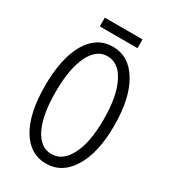

<svg xmlns="http://www.w3.org/2000/svg" viewBox="-202 -911 904 1025"><g transform="rotate(30 250.0 -398.0)"><path d="M39.1 -339.8Q39.1 -170.9 95.7 -76.2Q152.3 17.6 250 17.6Q348.6 17.6 406.2 -76.2Q465.8 -170.9 465.8 -339.8Q465.8 -510.7 406.2 -607.4Q348.6 -702.1 250 -702.1Q152.3 -702.1 95.7 -607.4Q39.1 -510.7 39.1 -339.8ZM104.5 -339.8Q104.5 -484.4 144.5 -565.4Q183.6 -643.6 250 -643.6Q318.4 -643.6 358.4 -565.4Q400.4 -485.4 400.4 -339.8Q400.4 -197.3 358.4 -118.2Q318.4 -41 250 -41Q182.6 -41 143.6 -118.2Q104.5 -197.3 104.5 -339.8ZM133.8 -814.5V-760.7H366.2V-814.5Z"/></g></svg>

Font: DotumChe
Style: Regular
Weight: 400
Monospace: yes
Version: Version 2.21